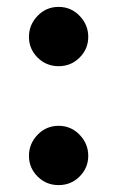

<svg xmlns="http://www.w3.org/2000/svg" viewBox="-20 -522 340 557"><path d="M150 -330Q114 -330 89 -355Q64 -380 64 -415Q64 -450 89 -476Q114 -502 150 -502Q186 -502 211 -476Q236 -450 236 -415Q236 -380 211 -355Q186 -330 150 -330ZM150 15Q114 15 89 -10Q64 -35 64 -70Q64 -105 89 -131Q114 -157 150 -157Q186 -157 211 -131Q236 -105 236 -70Q236 -35 211 -10Q186 15 150 15Z"/></svg>

Font: DM Serif Display
Style: Regular
Weight: 400
Designer: Colophon Foundry, Frank Grießhammer
Foundry: Colophon Foundry
Version: Version 5.200; ttfautohint (v1.8.3)